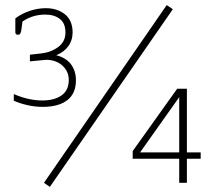

<svg xmlns="http://www.w3.org/2000/svg" viewBox="-20 -715 840 751"><path d="M152 0 632 -695 656 -679 175 16ZM34 -321V-347Q92 -322 145 -322Q193 -322 221 -342Q249 -362 249 -402Q249 -436 224 -458.5Q199 -481 160 -481L118 -477Q113 -477 97 -475V-501L141 -506Q179 -510 207.5 -531Q236 -552 236 -588Q236 -624 214 -641Q192 -658 157 -658Q108 -658 68 -631L63 -595Q61 -586 58.5 -582.5Q56 -579 50 -579Q40 -579 40 -589V-643Q63 -661 95 -672Q127 -683 159 -683Q204 -683 234 -659Q264 -635 264 -588Q264 -557 247 -534Q230 -511 200 -499Q239 -489 258 -463Q277 -437 277 -401Q277 -349 243 -323Q209 -297 147 -297Q116 -297 86 -304Q56 -311 34 -321ZM681 -94H499V-124L673 -368H711V-119H765V-94H711V0H681ZM681 -119V-335L528 -119Z"/></svg>

Font: Maitree ExtraLight
Style: Regular
Weight: 275
Designer: CadsonDemak Team
Foundry: CadsonDemak
Version: Version 1.003